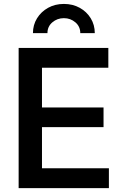

<svg xmlns="http://www.w3.org/2000/svg" viewBox="-20 -976 644 996"><path d="M76.7 0V-727.5H542V-624.5H197.8V-418.5H517.1V-316.4H197.8V-103H544.9V0ZM311.5 -955.6Q357.4 -955.6 393.6 -935.5Q429.7 -915.5 450.7 -881.1Q471.7 -846.7 471.7 -804.2H396.5Q396.5 -838.4 371.1 -860.1Q345.7 -881.8 311.5 -881.8Q276.9 -881.8 251.5 -860.1Q226.1 -838.4 226.1 -804.2H150.9Q150.9 -846.7 172.1 -881.1Q193.4 -915.5 229.5 -935.5Q265.6 -955.6 311.5 -955.6Z"/></svg>

Font: Inter Cardless
Style: Medium
Weight: 500
Designer: Rasmus Andersson
Foundry: rsms
Version: Version 4.001;git-9221beed3